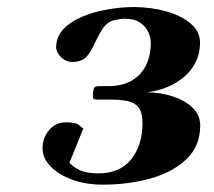

<svg xmlns="http://www.w3.org/2000/svg" viewBox="-20 -874 592 531"><path d="M264.2 -363.3Q217.3 -363.3 179.4 -377.2Q141.6 -391.1 119.6 -414.1Q97.7 -437 97.7 -463.4Q97.7 -493.2 116 -514.4Q134.3 -535.6 161.1 -535.6Q188.5 -535.6 197 -529.1Q205.6 -522.5 210.4 -518.6L170.9 -420.9Q169.9 -427.2 176.3 -419.9Q182.6 -412.6 200.4 -403.6Q218.3 -394.5 251.5 -394.5Q312 -394.5 343 -433.6Q374 -472.7 374 -533.2Q374 -562.5 363.5 -576.4Q353 -590.3 332.8 -594.5Q312.5 -598.6 283.7 -598.6H246.6Q236.8 -598.6 236.8 -605.5Q236.8 -619.6 239 -627.7Q241.2 -635.7 252 -635.7H278.8Q316.9 -635.7 343.3 -650.6Q369.6 -665.5 383.3 -692.4Q397 -719.2 397 -755.4Q397 -771 389.6 -786.4Q382.3 -801.8 366.5 -812Q350.6 -822.3 323.7 -822.3Q314.5 -822.3 294.7 -817.9Q274.9 -813.5 259.3 -787.6Q250 -771 242.7 -755.9Q235.4 -740.7 228.5 -729Q219.2 -713.9 207.3 -708.3Q195.3 -702.6 181.6 -702.6Q161.6 -702.6 148.4 -716.3Q135.3 -730 135.3 -742.7Q135.3 -772.5 155.5 -793.7Q175.8 -814.9 208.5 -828.4Q241.2 -841.8 278.6 -848.1Q315.9 -854.5 349.6 -854.5Q397 -854.5 439 -842.8Q481 -831.1 507.1 -809.1Q533.2 -787.1 533.2 -756.3Q533.2 -717.8 513.4 -688.7Q493.7 -659.7 460.2 -641.6Q426.8 -623.5 385.3 -618.7Q422.4 -618.7 456.3 -607.9Q490.2 -597.2 512 -576.7Q533.7 -556.2 533.7 -526.9Q533.7 -470.7 496.1 -434.3Q458.5 -397.9 397 -380.6Q335.4 -363.3 264.2 -363.3Z"/></svg>

Font: Gelasio
Style: Italic
Weight: 400
Italic angle: -8.5°
Designer: Eben Sorkin
Foundry: Eben Sorkin
Version: Version 1.008